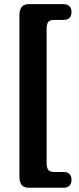

<svg xmlns="http://www.w3.org/2000/svg" viewBox="-20 -756 375 906"><path d="M200 -619V12Q200 36 208 45.8Q216 55.5 235.5 55.5H278.5Q317.5 55.5 317.5 93Q317.5 109 308.2 119.5Q299 130 278.5 130H117.5Q92.5 130 82 116.5Q71.5 103 71.5 74V-681Q71.5 -709.5 82 -723Q92.5 -736.5 117.5 -736.5H278.5Q299 -736.5 308.2 -726Q317.5 -715.5 317.5 -699.5Q317.5 -662 278.5 -662H235.5Q216 -662 208 -652.5Q200 -643 200 -619Z"/></svg>

Font: Fraunces 144pt S100
Style: Bold
Weight: 700
Version: Version 1.000; ttfautohint (v1.8.3)